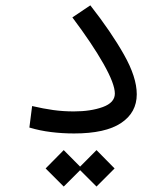

<svg xmlns="http://www.w3.org/2000/svg" viewBox="-20 -495 626 715"><path d="M255.9 2Q211.9 2 170.2 -3.2Q128.4 -8.3 89.4 -20L99.6 -100.1Q141.6 -90.3 178.2 -85.2Q214.8 -80.1 254.9 -80.1Q317.9 -80.1 362.8 -96.4Q407.7 -112.8 407.7 -146.5Q407.7 -182.6 365.5 -257.3Q323.2 -332 249.5 -430.2L316.4 -475.1Q393.6 -376.5 441.4 -292Q489.3 -207.5 489.3 -144Q489.3 -75.7 430.9 -36.9Q372.6 2 255.9 2ZM339.4 199.7 278.3 138.7 217.3 199.7 149.9 132.3 217.3 64 278.3 125.5 339.4 64 406.7 132.3Z"/></svg>

Font: CaskaydiaMono NF SemiLight
Style: Regular
Weight: 350
Designer: Aaron Bell
Foundry: Saja Typeworks
Version: Version 2111.001; ttfautohint (v1.8.4);Nerd Fonts 3.1.1